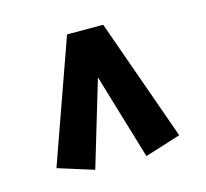

<svg xmlns="http://www.w3.org/2000/svg" viewBox="-66 -628 571 531"><g transform="rotate(-15 219.0 -362.0)"><path d="M394.5 -203.1 292 -170.9 218.8 -416 145.5 -170.9 43 -203.1 167 -552.7H270.5Z"/></g></svg>

Font: Sudo
Style: Bold
Weight: 700
Monospace: yes
Designer: Jens Kutilek
Foundry: Jens Kutilek
Version: Version 0.040